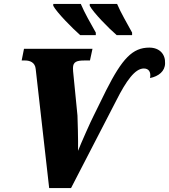

<svg xmlns="http://www.w3.org/2000/svg" viewBox="-20 -964 866 984"><path d="M578 -784H657V-797C632 -843 599 -899 580 -944H440V-934C459 -899 536 -820 578 -784ZM391 -784H471V-797C445 -843 413 -899 394 -944H253V-934C272 -899 350 -820 391 -784ZM163 -610 232 0H344L576 -449C627 -550 672 -613 717 -613C741 -613 755 -597 749 -564C793 -573 826 -599 826 -640C828 -685 799 -720 745 -720C659 -720 606 -663 524 -501L460 -371C448 -349 393 -225 380 -191C381 -248 378 -352 377 -372L356 -585C355 -592 354 -605 354 -615C354 -648 374 -654 413 -654H441L454 -714H103L91 -654H109C132 -654 160 -645 163 -610Z"/></svg>

Font: Noto Serif SemiCondensed Black
Style: Italic
Weight: 900
Width: 4
Italic angle: -12°
Designer: Monotype Design Team
Foundry: Monotype Imaging Inc.
Version: Version 2.014